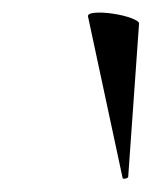

<svg xmlns="http://www.w3.org/2000/svg" viewBox="-20 -753 238 301"><path d="M172 -475 118 -727Q117 -732 129 -733Q141 -734 157.5 -731.5Q174 -729 186 -724.5Q198 -720 198 -716L181 -476Q181 -474 176.5 -473Q172 -472 172 -475Z"/></svg>

Font: Cormorant Garamond Light SemiBold
Style: Italic
Weight: 600
Italic angle: -10°
Version: Version 4.001